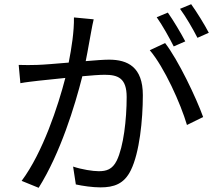

<svg xmlns="http://www.w3.org/2000/svg" viewBox="-20 -866 1040 914"><path d="M974 -710C955 -747 916 -810 890 -846L837 -824C865 -786 898 -729 920 -686ZM862 -669C841 -709 804 -771 779 -806L726 -784C753 -746 787 -685 807 -645ZM332 -783C333 -716 321 -639 307 -568C247 -563 190 -558 157 -557C125 -556 100 -556 69 -557L77 -470C102 -475 142 -479 166 -482C192 -485 239 -490 291 -495C257 -363 184 -140 83 -5L164 28C268 -138 336 -361 372 -503C415 -507 454 -510 478 -510C542 -510 583 -494 583 -404C583 -297 568 -168 536 -102C515 -59 486 -51 450 -51C422 -51 370 -59 328 -73L341 12C373 19 420 26 458 26C522 26 571 10 603 -56C644 -139 660 -295 660 -413C660 -547 588 -582 499 -582C475 -582 434 -579 388 -575C399 -628 408 -686 414 -715C417 -735 422 -755 426 -774ZM693 -627C762 -546 840 -373 870 -271L947 -309C914 -401 828 -581 766 -661Z"/></svg>

Font: Noto Sans CJK TC Regular
Style: Regular
Weight: 400
Designer: Ryoko NISHIZUKA (kana & ideographs); Paul D. Hunt (Latin, Greek & Cyrillic); Wenlong ZHANG (bopomofo); Sandoll Communica
Foundry: Adobe Systems Incorporated
Version: Version 1.001;PS 1.001;hotconv 1.0.78;makeotf.lib2.5.61930